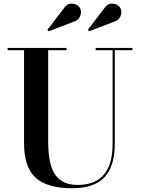

<svg xmlns="http://www.w3.org/2000/svg" viewBox="-20 -1011 766 1046"><path d="M701.5 -750V-737.5H605.5V-230Q605.5 -106.5 549.8 -46Q494 14.5 373 14.5Q237 14.5 174 -43Q111 -100.5 111 -230V-737.5H21.5V-750H342.5V-737.5H242.5V-240Q242.5 -190.5 249 -147.5Q255.5 -104.5 272.8 -72.2Q290 -40 321.8 -21.8Q353.5 -3.5 404 -3.5Q463.5 -3.5 505.8 -26.8Q548 -50 570.8 -100Q593.5 -150 593.5 -230V-737.5H501V-750ZM245.5 -840.5 238.5 -849 329 -967Q341.5 -986 358.5 -989.8Q375.5 -993.5 391 -987.5Q406.5 -981.5 414 -970Q422.5 -957 421 -940.8Q419.5 -924.5 409.8 -911.2Q400 -898 382 -893ZM465.5 -840.5 458.5 -849 549 -967Q561.5 -986 578.5 -989.8Q595.5 -993.5 611 -987.5Q626.5 -981.5 634 -970Q642.5 -957 641 -940.8Q639.5 -924.5 629.8 -911.2Q620 -898 602 -893Z"/></svg>

Font: Bodoni Moda 18pt SemiBold
Style: Regular
Weight: 600
Designer: Owen Earl
Foundry: indestructible type
Version: Version 2.005